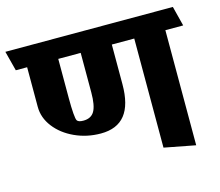

<svg xmlns="http://www.w3.org/2000/svg" viewBox="-117 -698 988 864"><g transform="rotate(-15 377.0 -266.0)"><path d="M295.4 -113.3Q230.5 -113.3 174.3 -139.2Q118.2 -165 84.7 -208.5Q51.3 -252 51.3 -302.7V-487.3H-1.5L-25.4 -579.6H754.9L778.3 -487.3H695.3V48.8L550.3 21V-487.3H445.8V-302.7Q445.8 -207 408.4 -160.2Q371.1 -113.3 295.4 -113.3ZM205.1 -198.7Q211.4 -189.5 233.9 -189.5Q270 -189.5 285.4 -215.8Q300.8 -242.2 300.8 -302.7V-487.3H196.3V-302.7Q196.3 -261.2 198.5 -232.9Q200.7 -204.6 205.1 -198.7Z"/></g></svg>

Font: Vesper Libre Heavy
Style: Regular
Weight: 900
Designer: Robert Keller & Kimya Gandhi
Foundry: Mota Italic
Version: Version 1.058